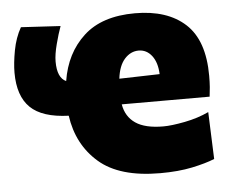

<svg xmlns="http://www.w3.org/2000/svg" viewBox="-43 -566 761 630"><g transform="rotate(-5 337.0 -251.0)"><path d="M460.5 14Q326.5 14 258.8 -45Q191 -104 177.5 -200Q90.5 -203 51.5 -241Q12.5 -279 12.5 -356Q12.5 -387 20.2 -428.8Q28 -470.5 46.5 -503L176.5 -495.5Q167.5 -471 158.8 -437.5Q150 -404 150 -380.5Q150 -327 179 -314Q193.5 -405 253.8 -460.5Q314 -516 423 -516Q529.5 -516 588.8 -461.5Q648 -407 648 -290.5Q648 -269.5 646.8 -253.5Q645.5 -237.5 643.5 -222H354Q361 -181 392.5 -159.5Q424 -138 484 -138Q511 -138 554.8 -146.5Q598.5 -155 634.5 -172L640.5 -17Q611 -5 565.8 4.5Q520.5 14 460.5 14ZM424.5 -393Q398 -393 378.2 -371Q358.5 -349 353.5 -306.5L486.5 -310Q485 -348.5 467.8 -370.8Q450.5 -393 424.5 -393Z"/></g></svg>

Font: Commissioner ExtraBold
Style: Regular
Weight: 800
Designer: Kostas Bartsokas
Foundry: Kostas Bartsokas
Version: Version 1.000; ttfautohint (v1.8.3)